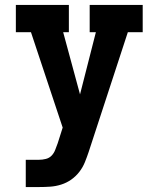

<svg xmlns="http://www.w3.org/2000/svg" viewBox="-20 -755 640 775"><path d="M137 0H84V-110H137Q151 -110 165 -113.5Q179 -117 188.5 -127Q198 -137 203 -150.5Q208 -164 213 -177L233 -240L105 -625H44V-735H258V-625H235L303 -374L367 -625H342V-735H556V-625H496L338 -142Q331 -121 322.5 -100Q314 -79 300 -61Q286 -43 267.5 -30Q249 -17 227 -10Q205 -3 182.5 -1.5Q160 0 137 0Z"/></svg>

Font: Iosevka HT Extrabold Extended
Style: Regular
Weight: 800
Width: 7
Monospace: yes
Designer: Belleve Invis
Foundry: Belleve Invis
Version: Version 32.3.0; ttfautohint (v1.8.4)